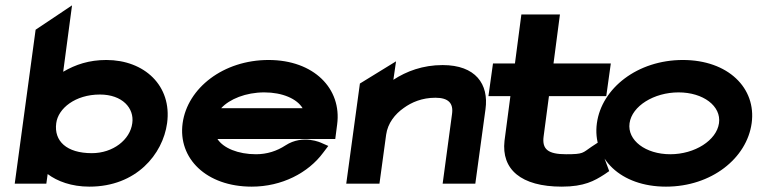

<svg xmlns="http://www.w3.org/2000/svg" viewBox="-20 -686 2829 717"><path d="M604 -226C623 -366 519 -462 377 -462C313 -462 262 -445 216 -418L249 -666L113 -575L35 0H153L158 -36C194 -9 247 11 314 11C489 11 588 -110 604 -226ZM474 -226C466 -164 402 -114 323 -114C229 -114 181 -159 190 -226C197 -281 261 -333 353 -333C437 -333 482 -282 474 -226Z M1232 -167 1239 -221C1257 -355 1152 -462 983 -462C814 -462 680 -357 662 -226C644 -95 750 11 920 11C1032 11 1131 -40 1187 -116L1206 -141L1181 -152C1181 -152 1112 -186 1046 -143C1014 -122 977 -110 936 -110C869 -110 814 -133 792 -167ZM806 -282C837 -316 898 -341 967 -341C1035 -341 1089 -317 1110 -282Z M1793 -278C1806 -372 1756 -443 1633 -443C1559 -443 1498 -420 1449 -388L1459 -457L1324 -374L1273 0H1397L1422 -183C1428 -226 1455 -260 1488 -283C1517 -304 1556 -321 1606 -321C1654 -321 1674 -301 1668 -260L1633 0H1755Z M2255 -47 2215 -155 2189 -138C2155 -115 2160 -110 2094 -110C2026 -110 2004 -129 2010 -176L2030 -327H2244L2261 -449H2047L2071 -632H1927L1903 -449H1821L1804 -327H1886L1864 -160C1852 -54 1925 11 2078 11C2162 11 2200 -11 2236 -34Z M2514 -341C2606 -341 2674 -290 2665 -226C2656 -162 2575 -110 2483 -110C2391 -110 2322 -162 2331 -226C2340 -290 2422 -341 2514 -341ZM2467 11C2637 11 2769 -95 2787 -226C2805 -357 2699 -462 2530 -462C2361 -462 2227 -357 2209 -226C2191 -95 2297 11 2467 11Z"/></svg>

Font: Charger
Style: HemiRT
Weight: 900
Designer: Jasper
Foundry: Cannot Into Space Fonts
Version: Version 0.99